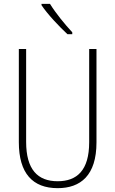

<svg xmlns="http://www.w3.org/2000/svg" viewBox="-20 -969 600 999"><path d="M240 -949H196V-942C228 -894 289 -830 331 -791H356V-801C317 -843 271 -899 240 -949ZM482 -228V-714H444V-229C444 -82 380 -26 280 -26C176 -26 116 -87 116 -231V-714H78V-229C78 -67 150 10 280 10C399 10 482 -56 482 -228Z"/></svg>

Font: Noto Sans Myanmar UI Condensed ExtraLight
Style: Regular
Weight: 200
Width: 3
Designer: Monotype Design Team
Foundry: Monotype Imaging Inc.
Version: Version 2.103